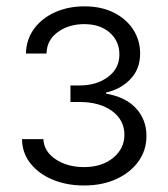

<svg xmlns="http://www.w3.org/2000/svg" viewBox="-20 -569 520 596"><path d="M240.7 6.8Q187.5 6.8 143.8 -11.2Q100.1 -29.3 74.5 -61.8Q48.8 -94.2 48.3 -137.2H114.7Q116.2 -99.1 152.6 -74.7Q189 -50.3 240.7 -50.3Q296.4 -50.3 331.3 -79.1Q366.2 -107.9 366.2 -150.4Q366.2 -196.3 327.9 -224.4Q289.6 -252.4 226.6 -252.4H198.7V-303.7H226.6Q279.8 -303.7 315.2 -330.1Q350.6 -356.4 350.6 -399.9Q350.6 -441.4 320.6 -467.8Q290.5 -494.1 241.7 -494.1Q193.4 -494.1 159.2 -469.2Q125 -444.3 124.5 -402.8H60.5Q61.5 -446.3 85.7 -479.5Q109.9 -512.7 150.9 -531Q191.9 -549.3 242.2 -549.3Q294.4 -549.3 333.3 -529.8Q372.1 -510.3 393.6 -477.1Q415 -443.8 415 -402.8Q415 -355 385 -323.5Q355 -292 309.1 -281.7V-278.3Q369.6 -268.1 402.1 -232.9Q434.6 -197.8 434.6 -147Q434.6 -102.5 409.7 -67.9Q384.8 -33.2 341.1 -13.2Q297.4 6.8 240.7 6.8Z"/></svg>

Font: Inter 16pt Light
Style: Regular
Weight: 300
Version: Version 4.001;git-66647c0bb